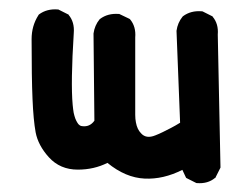

<svg xmlns="http://www.w3.org/2000/svg" viewBox="-20 -381 540 418"><path d="M406.7 17.1 387.2 7.3 385.3 6.3 384.3 4.4 377 -11.2Q335.4 9.8 294.9 7.8Q253.4 5.9 213.9 -26.4Q184.6 -11.7 149.4 -11.7Q110.8 -11.7 86.4 -38.6Q63 -64.5 57.6 -92.8Q52.7 -119.6 50.8 -165.5Q48.8 -211.9 48.8 -295.9Q48.8 -324.7 63.5 -347.7L64 -348.6L64.9 -349.6Q82 -362.3 106 -360.4H106.9L107.9 -359.9L127.4 -350.1L128.9 -349.6L129.4 -348.6Q142.6 -333 140.6 -309.1Q133.8 -201.2 138.2 -152.8Q138.7 -147.9 139.2 -143.6Q139.6 -139.2 140.4 -135.5Q141.1 -131.8 142.1 -128.7Q143.1 -125.5 144 -122.8Q145 -120.1 146.2 -117.9Q147.5 -115.7 148.4 -114Q149.4 -112.3 150.6 -110.8Q151.9 -109.4 153.3 -108.4Q154.8 -107.4 156 -106.9Q157.2 -106.4 158.7 -106.4Q175.3 -104 185.5 -118.2L183.6 -307.6V-308.1Q186 -325.7 196.8 -338.9L197.3 -339.4L197.8 -339.8Q214.8 -352.5 238.8 -350.6H239.7L240.7 -350.1L261.2 -340.3L262.2 -339.8L263.2 -338.9Q276.4 -323.2 274.4 -299.3V-130.9Q274.4 -122.1 275.9 -114.5Q277.3 -106.9 280 -101.1Q282.7 -95.2 287.1 -90.8Q298.3 -78.1 318.4 -86.4Q326.2 -89.4 334.5 -93.5Q342.8 -97.7 352.3 -102.5Q361.8 -107.4 372.1 -113.8L364.3 -313.5V-314Q366.7 -331.5 377.4 -344.7L377.9 -345.2L378.4 -345.7Q395.5 -358.4 419.4 -356.4H420.4L421.4 -356L440.9 -346.2L442.4 -345.7L442.9 -344.7Q456.1 -329.1 454.1 -305.7L460 -17.6V-16.1L459.5 -15.1L449.7 4.4L449.2 5.9L448.2 6.3Q432.6 19.5 408.7 17.6H407.7Z"/></svg>

Font: NaikaiFont
Style: SemiBold
Weight: 600
Version: Version 1.89